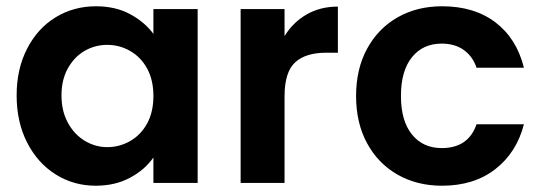

<svg xmlns="http://www.w3.org/2000/svg" viewBox="-20 -583 1724 612"><path d="M33 -279Q33 -363 66.5 -428Q100 -493 157.5 -528Q215 -563 286 -563Q348 -563 394.5 -538Q441 -513 469 -475V-554H610V0H469V-81Q442 -42 394.5 -16.5Q347 9 285 9Q215 9 157.5 -27Q100 -63 66.5 -128.5Q33 -194 33 -279ZM469 -277Q469 -328 449 -364.5Q429 -401 395 -420.5Q361 -440 322 -440Q283 -440 250 -421Q217 -402 196.5 -365.5Q176 -329 176 -279Q176 -229 196.5 -191.5Q217 -154 250.5 -134Q284 -114 322 -114Q361 -114 395 -133.5Q429 -153 449 -189.5Q469 -226 469 -277Z M887 -468Q914 -512 957.5 -537Q1001 -562 1057 -562V-415H1020Q954 -415 920.5 -384Q887 -353 887 -276V0H747V-554H887Z M1115 -277Q1115 -363 1150 -427.5Q1185 -492 1247 -527.5Q1309 -563 1389 -563Q1492 -563 1559.5 -511.5Q1627 -460 1650 -367H1499Q1487 -403 1458.5 -423.5Q1430 -444 1388 -444Q1328 -444 1293 -400.5Q1258 -357 1258 -277Q1258 -198 1293 -154.5Q1328 -111 1388 -111Q1473 -111 1499 -187H1650Q1627 -97 1559 -44Q1491 9 1389 9Q1309 9 1247 -26.5Q1185 -62 1150 -126.5Q1115 -191 1115 -277Z"/></svg>

Font: MSTAGE SemiBold
Style: Regular
Weight: 600
Designer: Ninad Kale (Devanagari), Jonny Pinhorn (Latin)
Foundry: Indian Type Foundry
Version: 4.004